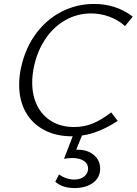

<svg xmlns="http://www.w3.org/2000/svg" viewBox="-20 -684 692 972"><path d="M152 -347Q143 -305 143 -266Q143 -200 168.5 -149Q194 -98 242 -69.5Q290 -41 356 -41Q407 -41 451 -59.5Q495 -78 543 -115L576 -72Q479 -9 395 2L366 74H374Q423 74 455 100.5Q487 127 487 170Q487 215 451 241.5Q415 268 357 268Q296 268 260 236L279 199Q295 211 315.5 218Q336 225 356 225Q389 225 407.5 208.5Q426 192 426 169Q426 145 404.5 130.5Q383 116 346 116Q323 116 304 120L348 6H344Q262 6 201.5 -27Q141 -60 109 -118.5Q77 -177 77 -254Q77 -303 88 -348Q110 -444 163.5 -515.5Q217 -587 293 -625.5Q369 -664 456 -664Q568 -664 652 -600L613 -552Q578 -583 533.5 -599.5Q489 -616 441 -616Q371 -616 311 -582Q251 -548 210 -487Q169 -426 152 -347Z"/></svg>

Font: Ysabeau Infant Semilight
Style: Italic
Weight: 300
Italic angle: -12°
Designer: Christian Thalmann (Catharsis Fonts)
Version: Version 0.003